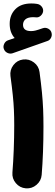

<svg xmlns="http://www.w3.org/2000/svg" viewBox="-25 -992 316 1096"><path d="M-2.9 -712.4Q-8.3 -726.6 -1 -741.9Q6.3 -757.3 21.5 -762.2L58.6 -774.9Q30.3 -806.2 30.3 -856Q30.3 -906.2 62.3 -939.2Q94.2 -972.2 154.3 -972.2Q171.9 -972.2 186.5 -969.7Q202.6 -967.3 212.6 -954.8Q222.7 -942.4 221.2 -927.7Q219.2 -912.6 206.8 -901.6Q194.3 -890.6 178.7 -893.1Q171.9 -894 165.5 -894Q134.3 -894 120.4 -881.8Q106.4 -869.6 106.4 -850.6Q106.4 -814.5 152.3 -814.5Q164.1 -814.5 176.5 -817.4Q189 -820.3 219.7 -831.1Q235.8 -836.4 251 -827.9Q266.1 -819.3 269.5 -803.2Q272.9 -788.6 265.6 -775.1Q258.3 -761.7 245.1 -757.8L46.9 -688Q32.2 -683.1 17.3 -690.2Q2.4 -697.3 -2.9 -712.4ZM34.7 -558.1Q30.3 -592.3 51.3 -620.1Q72.3 -647.9 106.4 -652.3Q140.6 -656.7 168.5 -635.7Q196.3 -614.7 200.7 -580.6Q209.5 -514.6 214.4 -464.8Q219.2 -415 221.2 -369.1Q223.1 -323.2 223.1 -268.6Q223.1 -196.3 220.5 -125Q217.8 -53.7 212.9 6.3Q210 40.5 183.3 63.2Q156.7 85.9 122.1 83Q87.9 80.1 65.4 53.5Q43 26.9 45.9 -7.3Q50.8 -67.9 53.5 -137.9Q56.2 -208 56.2 -277.3Q56.2 -325.2 54.4 -364.3Q52.7 -403.3 48.1 -448.2Q43.5 -493.2 34.7 -558.1Z"/></svg>

Font: Mikhak-DS2-FD Black
Style: Regular
Weight: 900
Designer: Amin Abedi
Version: Version 3.2